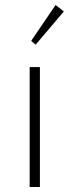

<svg xmlns="http://www.w3.org/2000/svg" viewBox="-20 -750 279 770"><path d="M123 -571 105 -586 203 -730 236 -704ZM99 0V-481H140V0Z"/></svg>

Font: Cantarell Light
Style: Regular
Weight: 300
Designer: Dave Crossland, Nikolaus Waxweiler, Florian Fecher, Jacques Le Bailly, Eben Sorkin, Alexei Vanyashin, Alexios Zavras, Em
Version: Version 0.303